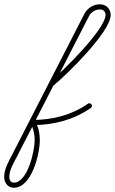

<svg xmlns="http://www.w3.org/2000/svg" viewBox="-139 -572 538 898"><path d="M95.2 -174.2C99.3 -169.1 106.9 -168.3 112 -172.5C174.5 -223.5 376.9 -422.3 378.7 -500.8C379.4 -530 357.7 -551.9 328.6 -551.9C297.5 -551.9 269.4 -533.9 255.3 -506.5C143 -287.5 30.7 -68.5 -81.7 150.5C-98.2 182.8 -119.5 218 -119.5 255.3C-119.5 281.9 -102.9 306.2 -74.4 306.2C9.2 306.2 47.2 148.1 47.2 83.8C47.2 54.2 41 19.1 23.9 -5.8C21.5 -9.3 16.8 -4.6 13.9 1C11 6.5 9.7 13 14 13C110.9 13 205.8 -11.1 285.9 -67.2C291.3 -71 292.6 -78.5 288.8 -83.9C285 -89.3 277.5 -90.6 272.1 -86.8C272.1 -86.8 272.1 -86.8 272.1 -86.8C196 -33.6 106 -11 14 -11C9.7 -11 6 -8.1 4 -4.2C2 -0.4 1.7 4.3 4.1 7.8C18.4 28.6 23.2 59.2 23.2 83.8C23.2 132.5 -9.2 282.2 -74.4 282.2C-89.4 282.2 -95.5 268.5 -95.5 255.3C-95.5 222.5 -74.9 190 -60.3 161.5C52 -57.5 164.3 -276.5 276.7 -495.5C286.7 -515 306.5 -527.9 328.6 -527.9C344.3 -527.9 355.1 -517.1 354.7 -501.4C353.1 -434.3 152.1 -236.1 96.9 -191.1C91.7 -186.9 91 -179.4 95.2 -174.2Z"/></svg>

Font: FRB American Cursive Guidelines Light
Style: Italic
Weight: 300
Italic angle: -25°
Version: Version 2.0;Modular Font Editor K font №1